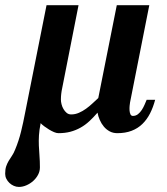

<svg xmlns="http://www.w3.org/2000/svg" viewBox="-48 -508 651 750"><path d="M558.1 -118.2Q550.3 -88.9 538.1 -64.9Q525.9 -41 508.1 -23.7Q490.2 -6.3 466.1 2.9Q441.9 12.2 410.2 12.2Q393.6 12.2 380.4 5.1Q367.2 -2 357.7 -13.4Q348.1 -24.9 341.8 -39.3Q335.4 -53.7 333 -67.9Q316.9 -49.3 300.8 -34.4Q284.7 -19.5 266.4 -9.3Q248 1 227.1 6.6Q206.1 12.2 180.2 12.2Q172.9 12.2 163.1 8.1Q153.3 3.9 143.3 -2.2Q133.3 -8.3 124.5 -14.9Q115.7 -21.5 110.8 -26.9Q105.5 -0.5 104.2 20.5Q103 41.5 103.8 60.8Q104.5 80.1 106.2 100.3Q107.9 120.6 107.9 146Q107.9 161.1 100.6 174.8Q93.3 188.5 81.5 199Q69.8 209.5 55.2 215.8Q40.5 222.2 25.9 222.2Q15.6 222.2 6.1 218Q-3.4 213.9 -11 206.8Q-18.6 199.7 -23.2 190.4Q-27.8 181.2 -27.8 170.9Q-27.8 153.3 -23.9 141.8Q-20 130.4 -14.2 120.6Q-8.3 110.8 -1.5 100.8Q5.4 90.8 11.2 76.2Q25.4 42 34.2 6.1Q43 -29.8 49.8 -65.9L133.8 -487.8H258.8L194.8 -163.1Q192.4 -152.3 191.2 -141.4Q189.9 -130.4 189.9 -119.1Q189.9 -110.8 192.4 -100.8Q194.8 -90.8 200 -82Q205.1 -73.2 212.4 -67.1Q219.7 -61 230 -61Q245.6 -61 260.3 -67.4Q274.9 -73.7 288.1 -83.3Q301.3 -92.8 313.2 -104Q325.2 -115.2 335.9 -125L408.2 -487.8H535.2L460 -107.9Q459 -103.5 458.3 -94.7Q457.5 -85.9 458 -77.1Q458.5 -68.4 461.4 -61.8Q464.4 -55.2 471.2 -55.2Q482.4 -55.2 491 -62Q499.5 -68.8 505.9 -78.6Q512.2 -88.4 516.8 -99.1Q521.5 -109.9 524.9 -118.2Z"/></svg>

Font: Charis SIL Afr
Style: Bold Italic
Weight: 700
Italic angle: -11°
Foundry: SIL International
Version: Version 5.000